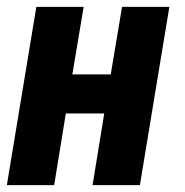

<svg xmlns="http://www.w3.org/2000/svg" viewBox="-20 -540 540 560"><path d="M0 0 86 -520H224L191 -323H303L336 -520H474L388 0H250L284 -209H172L138 0Z"/></svg>

Font: Iosevka Term Curly Heavy
Style: Italic
Weight: 900
Italic angle: -9°
Designer: Belleve Invis
Foundry: Belleve Invis
Version: Version 32.3.0